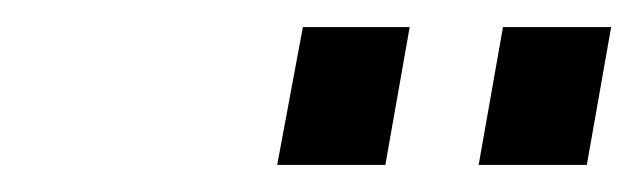

<svg xmlns="http://www.w3.org/2000/svg" viewBox="-20 -720 472 142"><path d="M414 -598H334L352 -700H432ZM265 -598H185L204 -700H283Z"/></svg>

Font: Cabin
Style: Medium Italic
Weight: 500
Designer: Pablo Impallari
Foundry: Pablo Impallari. www.impallari.com Igino Marini. www.ikern.com
Version: Version 1.005